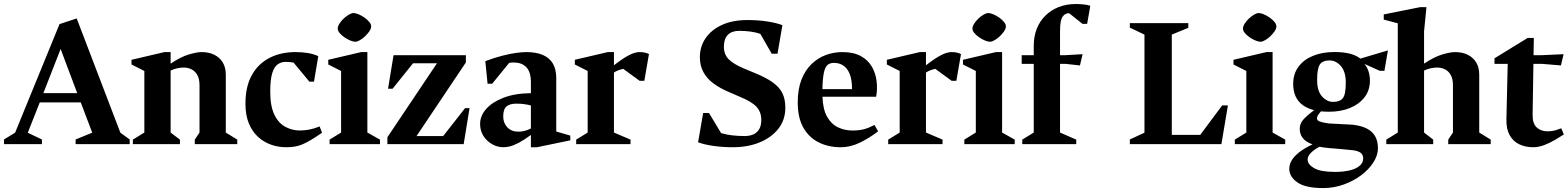

<svg xmlns="http://www.w3.org/2000/svg" viewBox="-26 -729 7929 971"><path d="M-5.7 0V-23.7L50.4 -58L275 -607.1L361.9 -635.7L582.7 -58L629.9 -23.7V0H356.4V-23.7L440.4 -58L382.5 -211H175L114.4 -57.6L186 -23.7V0ZM193.4 -258.1H364.5L280.6 -481.3Z M645.9 0V-22.9L704 -58.7V-370.1L639.1 -402.9V-426.6L805.9 -465.6H836.9V-407.2Q888.1 -441.5 929.1 -453.6Q970.1 -465.6 993.7 -465.6Q1030.4 -465.6 1057.7 -452.1Q1085.1 -438.5 1100.5 -413.2Q1115.9 -387.9 1115.9 -351.6V-58.7L1174 -22.9V0H959.1V-22.9L983 -58.7V-297.1Q983 -330.3 971.8 -349.9Q960.5 -369.6 942.3 -378.5Q924 -387.4 902.9 -387.4Q886.9 -387.4 869.4 -383.5Q851.9 -379.6 836.9 -372.1V-58.7L883.9 -22.9V0Z M1420.8 15.6Q1381.9 15.6 1345.4 2.9Q1309 -9.8 1279.6 -36.1Q1250.3 -62.5 1232.8 -104.3Q1215.3 -146 1215.3 -204.1Q1215.3 -291.4 1247.5 -349.1Q1279.8 -406.7 1336.8 -436.2Q1393.9 -465.6 1468.7 -465.6Q1501.6 -465.6 1530.3 -460.9Q1559 -456.1 1583.7 -445.1L1561.9 -316.1H1538.6L1458.6 -412.5Q1454.1 -413.9 1440.9 -415Q1427.8 -416.1 1418.6 -416.1Q1396.4 -416.1 1378.5 -403.7Q1360.6 -391.2 1350.7 -358.9Q1340.7 -326.5 1340.7 -265Q1340.7 -191.1 1362 -148.2Q1383.2 -105.4 1417.7 -87.2Q1452.1 -69.1 1489.7 -69.1Q1513.9 -69.1 1537.7 -73.5Q1561.5 -77.9 1590.5 -89.6L1602.6 -57.6Q1570.4 -35.5 1546.4 -21.2Q1522.5 -6.9 1503.2 1.1Q1483.9 9.1 1464.2 12.4Q1444.5 15.6 1420.8 15.6Z M1640.9 0V-22.9L1699 -58.7V-370.1L1634.1 -402.9V-426.6L1800.9 -465.6H1831.9V-58.7L1895.7 -22.9V0ZM1770.9 -517.9Q1760.5 -517.9 1745.4 -524.1Q1730.4 -530.3 1716 -540.2Q1701.6 -550.1 1691.8 -561.8Q1681.9 -573.5 1681.9 -584.3Q1681.9 -595 1690.1 -608.5Q1698.4 -622 1711.3 -634.4Q1724.3 -646.7 1738 -654.9Q1751.7 -663 1762.1 -663Q1772.1 -663 1787.2 -656.8Q1802.2 -650.6 1816.8 -640.4Q1831.4 -630.1 1841.2 -618.4Q1851.1 -606.8 1851.1 -595.4Q1851.1 -584.6 1842.4 -571.4Q1833.6 -558.3 1820.7 -545.9Q1807.7 -533.5 1794 -525.7Q1780.2 -517.9 1770.9 -517.9Z M1933.1 0V-34.9L2184 -409.1H2062.9L1959.3 -280.1H1936.4L1964.3 -450H2330V-413.1L2080.6 -40.9H2215.3L2325.9 -182H2348.7L2318.9 0Z M2519.4 15.6Q2490.4 15.6 2463.3 0.6Q2436.3 -14.5 2419.1 -41Q2402 -67.5 2402 -101.9Q2402 -143 2432.4 -177.7Q2462.8 -212.4 2520.2 -234.6Q2577.6 -256.9 2658.9 -257.9V-314.1Q2658.9 -347.4 2649.1 -368.9Q2639.4 -390.4 2620.2 -401.6Q2601.1 -412.9 2571.6 -412.9Q2566.2 -412.9 2559.5 -412.4Q2552.7 -411.9 2548.9 -410.9L2463 -305.4H2439.8L2428.4 -419.7Q2475.2 -437.4 2514.9 -447.4Q2554.5 -457.5 2585.1 -461.6Q2615.7 -465.6 2634.6 -465.6Q2685.4 -465.6 2719.2 -451.1Q2753 -436.6 2770.1 -407.6Q2787.1 -378.5 2787.1 -333.4V-63.9L2858.1 -43.2V-19.3L2689.9 15.6H2658.9V-46.4Q2622.6 -20 2596.5 -6.4Q2570.4 7.1 2552.2 11.4Q2534 15.6 2519.4 15.6ZM2595.6 -63.1Q2611.6 -63.1 2627.1 -67Q2642.5 -70.9 2658.9 -79.4V-195.7Q2644.6 -199.6 2626.2 -202.2Q2607.9 -204.9 2584.9 -204.9Q2552.5 -204.9 2535.7 -190.8Q2518.9 -176.7 2518.9 -140Q2518.9 -107 2539.7 -85.1Q2560.5 -63.1 2595.6 -63.1Z M2887.9 0V-22.9L2946 -58.7V-370.1L2881.1 -402.9V-426.6L3047.9 -465.6H3078.9V-399Q3126.2 -435.4 3156.1 -450.5Q3186 -465.6 3208 -465.6Q3237 -465.6 3256 -455.6L3232.6 -320.4H3208.7L3125.7 -381Q3117.6 -379.3 3104.2 -374.7Q3090.9 -370.1 3078.9 -362.1V-58.7L3162.7 -22.9V0Z M3680.1 15.6Q3630.1 15.6 3583.3 9.1Q3536.4 2.6 3504.4 -9.4L3530.1 -157.6H3559.5L3621 -55.7Q3648.4 -47.6 3677.6 -44.4Q3706.7 -41.2 3738.9 -40.9Q3765.6 -40.9 3784.8 -49.7Q3803.9 -58.5 3814 -76.7Q3824.1 -95 3824.1 -122.4Q3824.1 -161.9 3800.4 -188.3Q3776.6 -214.8 3714.4 -240.1L3659.4 -264Q3616.1 -282.3 3583.1 -306.3Q3550.1 -330.3 3531.8 -363.4Q3513.4 -396.6 3513.4 -440.1Q3513.4 -493 3542 -535.3Q3570.6 -577.6 3624.4 -602.6Q3678.3 -627.6 3754 -627.6Q3809.8 -627.6 3856.6 -620.1Q3903.4 -612.6 3930.9 -601.6L3906.1 -457.4H3876.7L3819.6 -557.3Q3796.7 -566 3768.4 -569.5Q3740 -573 3712.1 -573Q3674.5 -573 3654.7 -552.6Q3634.9 -532.3 3634.9 -493.1Q3634.9 -452.5 3660.4 -428.1Q3685.9 -403.7 3733.9 -383.7L3788.9 -360.7Q3846.6 -337.5 3881.1 -312.9Q3915.6 -288.4 3930.7 -257.9Q3945.7 -227.4 3945.7 -184.1Q3945.7 -123.1 3910.8 -78.4Q3875.9 -33.6 3816.1 -9Q3756.2 15.6 3680.1 15.6Z M4224.4 15.6Q4164.9 15.6 4115.7 -8.3Q4066.5 -32.3 4037.4 -82.3Q4008.4 -132.4 4008.4 -211.1Q4008.4 -277.2 4026.8 -325.1Q4045.3 -372.9 4077.1 -404Q4109 -435.1 4149.4 -450.4Q4189.9 -465.6 4233.9 -465.6Q4291.5 -465.6 4328.3 -444.9Q4365.1 -424.1 4383.9 -390.8Q4402.7 -357.5 4407.3 -317.8Q4411.9 -278.1 4405 -239.9H4133.4Q4135.7 -176.4 4156.8 -138.8Q4177.9 -101.2 4211.9 -85.1Q4246 -68.9 4285.7 -68.9Q4319.2 -68.9 4344.2 -75.7Q4369.1 -82.5 4396.4 -97L4414.9 -65Q4373.2 -32.6 4324.6 -8.5Q4276 15.6 4224.4 15.6ZM4133.1 -278.3H4283Q4283 -325.5 4271.3 -354.6Q4259.6 -383.6 4239.3 -397.3Q4219 -411 4191.1 -411Q4171.9 -411 4159.4 -400.9Q4147 -390.8 4140.8 -362.4Q4134.6 -334 4133.1 -278.3Z M4465.9 0V-22.9L4524 -58.7V-370.1L4459.1 -402.9V-426.6L4625.9 -465.6H4656.9V-399Q4704.2 -435.4 4734.1 -450.5Q4764 -465.6 4786 -465.6Q4815 -465.6 4834 -455.6L4810.6 -320.4H4786.7L4703.7 -381Q4695.6 -379.3 4682.2 -374.7Q4668.9 -370.1 4656.9 -362.1V-58.7L4740.7 -22.9V0Z M4850.9 0V-22.9L4909 -58.7V-370.1L4844.1 -402.9V-426.6L5010.9 -465.6H5041.9V-58.7L5105.7 -22.9V0ZM4980.9 -517.9Q4970.5 -517.9 4955.4 -524.1Q4940.4 -530.3 4926 -540.2Q4911.6 -550.1 4901.8 -561.8Q4891.9 -573.5 4891.9 -584.3Q4891.9 -595 4900.1 -608.5Q4908.4 -622 4921.3 -634.4Q4934.3 -646.7 4948 -654.9Q4961.7 -663 4972.1 -663Q4982.1 -663 4997.2 -656.8Q5012.2 -650.6 5026.8 -640.4Q5041.4 -630.1 5051.2 -618.4Q5061.1 -606.8 5061.1 -595.4Q5061.1 -584.6 5052.4 -571.4Q5043.6 -558.3 5030.7 -545.9Q5017.7 -533.5 5004 -525.7Q4990.2 -517.9 4980.9 -517.9Z M5143.9 0V-22.9L5202 -58.7V-406H5141V-450H5202V-497.6Q5202 -544.4 5217.1 -583.1Q5232.3 -621.8 5260.6 -649.8Q5288.9 -677.9 5328 -693.3Q5367.1 -708.7 5415.1 -708.7Q5432.1 -708.7 5453.1 -706.7Q5474 -704.7 5488 -699.7L5471.9 -608.3H5448.5L5380.6 -662.4Q5360 -662.4 5347.4 -643.9Q5334.9 -625.5 5334.9 -571.7V-450H5362.9L5449 -455L5435.6 -398L5362.9 -406H5334.9V-58.7L5416.9 -22.9V0Z M5687.9 0V-23.7L5761.9 -58V-554L5687.9 -589.3V-612H5983.5V-588.3L5900.1 -554V-47.1H6044.1L6154.9 -195.9H6183.9L6151 0Z M6218.9 0V-22.9L6277 -58.7V-370.1L6212.1 -402.9V-426.6L6378.9 -465.6H6409.9V-58.7L6473.7 -22.9V0ZM6348.9 -517.9Q6338.5 -517.9 6323.4 -524.1Q6308.4 -530.3 6294 -540.2Q6279.6 -550.1 6269.8 -561.8Q6259.9 -573.5 6259.9 -584.3Q6259.9 -595 6268.1 -608.5Q6276.4 -622 6289.3 -634.4Q6302.3 -646.7 6316 -654.9Q6329.7 -663 6340.1 -663Q6350.1 -663 6365.2 -656.8Q6380.2 -650.6 6394.8 -640.4Q6409.4 -630.1 6419.2 -618.4Q6429.1 -606.8 6429.1 -595.4Q6429.1 -584.6 6420.4 -571.4Q6411.6 -558.3 6398.7 -545.9Q6385.7 -533.5 6372 -525.7Q6358.2 -517.9 6348.9 -517.9Z M6665.6 222.1Q6575.8 222.1 6535 193.2Q6494.3 164.4 6494.3 124.9Q6494.3 102.6 6506.6 81.8Q6519 61 6544.9 40.8Q6570.9 20.6 6611.5 1.2Q6575.9 -12.3 6561.5 -32.1Q6547.1 -51.9 6547.1 -77Q6547.1 -103 6564 -122.7Q6580.9 -142.4 6620.1 -171.9Q6587.4 -179.8 6563.3 -196.8Q6539.3 -213.9 6526.6 -241Q6514 -268.1 6514 -304.9Q6514 -356 6541.3 -392.2Q6568.5 -428.4 6615.4 -447.1Q6662.4 -465.9 6721.9 -465.9Q6768.2 -465.9 6800.7 -457.6Q6833.2 -449.2 6853.7 -432.6L6993.1 -474.1L6975.4 -371H6951.5L6874.4 -405.8Q6887.9 -389.9 6895 -368.2Q6902.1 -346.5 6902.1 -321.6Q6902.1 -272.5 6875 -237.3Q6847.9 -202 6801.3 -182.9Q6754.7 -163.9 6694.9 -163.9Q6684.5 -163.9 6674.2 -164.5Q6664 -165.1 6654.5 -165.8Q6644.8 -155.4 6639.5 -146.6Q6634.3 -137.7 6634.3 -131Q6634.3 -120 6647.7 -114.7Q6661.1 -109.4 6694.4 -104.6L6814 -98.4Q6856.9 -93.6 6885.3 -79.4Q6913.7 -65.2 6928.2 -40.5Q6942.6 -15.7 6942.6 21Q6942.6 56.5 6919.7 92.2Q6896.9 127.9 6858.1 157.1Q6819.4 186.2 6769.5 204.2Q6719.6 222.1 6665.6 222.1ZM6725.6 140.4Q6765.6 140.4 6797.7 133.2Q6829.7 126 6848.9 110.6Q6868 95.2 6868 71.9Q6868 56 6857.4 45.7Q6846.9 35.4 6818.2 31Q6790.1 27.9 6757.6 25Q6725.1 22.1 6693.3 19.6Q6680.6 18.2 6669.3 16.9Q6657.9 15.5 6647.1 13.2Q6620.6 26.7 6603.9 43.7Q6587.1 60.6 6587.1 77.8Q6587.1 102.6 6620.1 121.5Q6653.1 140.4 6725.6 140.4ZM6715.9 -213.7Q6749.9 -213.7 6764.9 -232.2Q6780 -250.7 6780 -311Q6780 -366.6 6755.2 -395Q6730.4 -423.4 6697.7 -423.4Q6663.4 -423.4 6649.2 -403.4Q6635.1 -383.4 6635.1 -324.4Q6635.1 -268.5 6660 -241.1Q6684.9 -213.7 6715.9 -213.7Z M6984.9 0V-22.9L7043 -58.7V-611.1L6972 -629.9V-656L7157 -693H7188L7175.9 -570.4V-407.2Q7227.1 -441.5 7268.1 -453.6Q7309.1 -465.6 7332.7 -465.6Q7369.4 -465.6 7396.7 -452.1Q7424.1 -438.5 7439.5 -413.2Q7454.9 -387.9 7454.9 -351.6V-58.7L7513 -22.9V0H7298.1V-22.9L7322 -58.7V-297.1Q7322 -330.3 7310.8 -349.9Q7299.5 -369.6 7281.3 -378.5Q7263 -387.4 7241.9 -387.4Q7225.9 -387.4 7208.4 -383.5Q7190.9 -379.6 7175.9 -372.1V-58.7L7222.1 -22.9V0Z M7726.9 15.6Q7688.3 15.6 7657 0.6Q7625.8 -14.4 7608.4 -46.1Q7591.1 -77.9 7592.4 -126.6L7598.9 -406H7532.1V-434.1L7699.6 -537H7731.1L7729.5 -450H7773.6L7881.6 -455L7868 -398L7773.6 -406H7728.9L7724.9 -149.7Q7723.9 -104.5 7745.4 -84.7Q7767 -64.9 7799.9 -64.9Q7822.2 -64.9 7838.9 -69.7Q7855.6 -74.6 7869.9 -80.1L7883 -49.1Q7863.7 -36.7 7837.9 -21.4Q7812.1 -6.1 7783.6 4.8Q7755 15.6 7726.9 15.6Z"/></svg>

Font: Ancizar Serif Light
Style: Regular
Weight: 300
Designer: Cesar Puertas, Viviana Monsalve, Julian Moncada, Julian Prieto, Jose Castro, Felipe Aragon, Mariel Hernandez, Sara Alarc
Version: Version 8.100